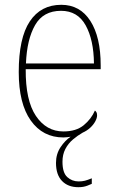

<svg xmlns="http://www.w3.org/2000/svg" viewBox="-20 -562 489 799"><path d="M306 217Q263 217 238 191Q213 165 213 116Q213 79 232 50.5Q251 22 274 7Q267 8 259.5 9Q252 10 244 10Q158 10 108 -60.5Q58 -131 58 -262Q58 -404 104 -473Q150 -542 235 -542Q313 -542 356 -475Q399 -408 399 -290V-274H87Q86 -144 129.5 -79.5Q173 -15 244 -15Q297 -15 328.5 -41Q360 -67 375 -102Q379 -99 381.5 -94.5Q384 -90 384 -82Q384 -71 376.5 -57Q369 -43 355.5 -30.5Q342 -18 324 -10Q303 2 283.5 18.5Q264 35 252 58Q240 81 240 111Q240 157 260 175Q280 193 307 193Q322 193 333.5 190Q345 187 362 180V203Q353 207 344 210.5Q335 214 326 215.5Q317 217 306 217ZM371 -298Q370 -396 336.5 -456.5Q303 -517 234 -517Q160 -517 126 -457.5Q92 -398 88 -298Z"/></svg>

Font: Noto Serif Khmer SemiCondensed Thin
Style: Regular
Weight: 250
Width: 4
Designer: Danh Hong and the Monotype Design Team
Foundry: Monotype Imaging Inc.
Version: Version 2.004